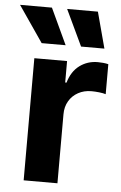

<svg xmlns="http://www.w3.org/2000/svg" viewBox="-78 -816 541 855"><g transform="rotate(5 193.0 -388.5)"><path d="M60.7 0V-545.9H207V-450H212.9Q227.7 -501.1 262.9 -527.1Q298.1 -553.1 343.8 -553.1Q355.1 -553.1 368.2 -551.9Q381.2 -550.6 391.2 -548V-413.9Q380.7 -417.5 361.9 -419.6Q343.1 -421.7 327.1 -421.7Q294 -421.7 267.8 -407.3Q241.5 -392.9 226.6 -367.4Q211.7 -342 211.7 -308.4V0ZM87.3 -615.6 -23.4 -777.1H119.1L194.5 -615.6ZM263.5 -615.6 187.1 -777.1H324.6L367.8 -615.6Z"/></g></svg>

Font: Inter
Style: Regular
Weight: 400
Designer: Rasmus Andersson
Foundry: rsms
Version: Version 4.000;git-8c9346024